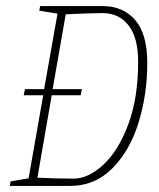

<svg xmlns="http://www.w3.org/2000/svg" viewBox="-20 -611 522 631"><path d="M464 -404Q464 -301 435.5 -208.5Q407 -116 349.5 -58Q292 0 211 0H12L15 -15L74 -25L122 -298H58L62 -318H125L169 -566L109 -576L112 -591H318Q384 -591 424 -545.5Q464 -500 464 -404ZM434 -408Q434 -487 402.5 -527.5Q371 -568 317 -568Q278 -568 196 -564L153 -318H249L245 -298H150L103 -27Q164 -24 222 -24Q270 -24 319.5 -69.5Q369 -115 401.5 -202Q434 -289 434 -408Z"/></svg>

Font: Grenze Thin
Style: Italic
Weight: 250
Italic angle: -10°
Designer: Renata Polastri
Foundry: Omnibus-Type
Version: Version 1.002; ttfautohint (v1.8)